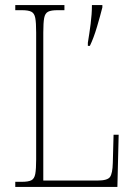

<svg xmlns="http://www.w3.org/2000/svg" viewBox="-20 -734 529 754"><path d="M40 0V-20H66Q91 -20 103 -26Q115 -32 118.5 -51Q122 -70 122 -108V-606Q122 -645 118.5 -663.5Q115 -682 103 -688Q91 -694 66 -694H40V-714H233V-694H206Q181 -694 169 -688Q157 -682 153.5 -663.5Q150 -645 150 -606V-25H363Q402 -25 412 -39Q422 -53 423 -94L426 -205H446L441 0ZM325 -566Q331 -602 336 -640.5Q341 -679 341 -714H382V-705Q374 -673 361 -629Q348 -585 333 -554H325Z"/></svg>

Font: Noto Serif Tamil Condensed Thin
Style: Regular
Weight: 100
Width: 3
Designer: Indian Type Foundry, Tom Grace, and the Monotype Design Team
Foundry: Monotype Imaging Inc.
Version: Version 2.004; ttfautohint (v1.8.4.7-5d5b)